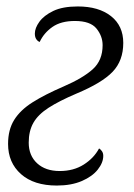

<svg xmlns="http://www.w3.org/2000/svg" viewBox="-20 -565 414 595"><path d="M156 10Q85 10 45 -25.5Q5 -61 5 -119Q5 -163 24 -193.5Q43 -224 81 -248Q119 -272 177 -297Q237 -323 267.5 -350.5Q298 -378 298 -425Q298 -453 279 -476.5Q260 -500 212 -500Q169 -500 142.5 -481.5Q116 -463 103 -435Q97 -437 92.5 -443.5Q88 -450 88 -461Q88 -478 102 -497.5Q116 -517 145 -531Q174 -545 221 -545Q286 -545 324 -515Q362 -485 362 -432Q362 -377 329 -342.5Q296 -308 217 -275Q163 -252 130.5 -231Q98 -210 83.5 -184.5Q69 -159 69 -123Q69 -83 95 -59Q121 -35 165 -35Q208 -35 239.5 -55Q271 -75 287 -105Q291 -103 295.5 -97Q300 -91 300 -82Q300 -61 283 -39.5Q266 -18 233.5 -4Q201 10 156 10Z"/></svg>

Font: Noto Serif Condensed Light
Style: Italic
Weight: 300
Width: 3
Italic angle: -12°
Designer: Monotype Design Team
Foundry: Monotype Imaging Inc.
Version: Version 2.014; ttfautohint (v1.8.4.7-5d5b)